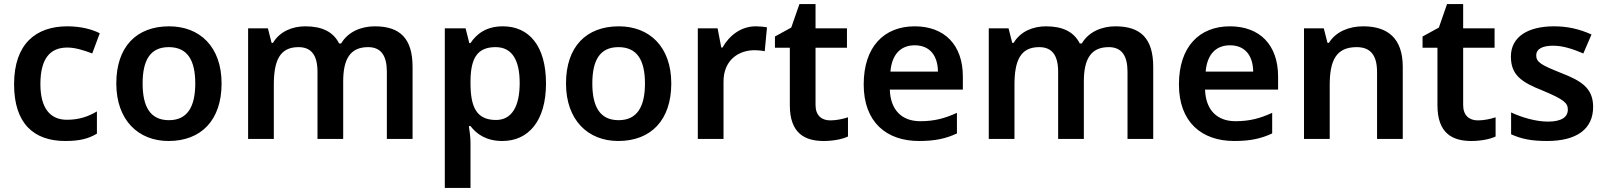

<svg xmlns="http://www.w3.org/2000/svg" viewBox="-20 -681 7868 941"><path d="M300 10C370 10 413 -1 455 -26V-135C413 -110 368 -94 308 -94C224 -94 178 -153 178 -269C178 -388 221 -448 310 -448C348 -448 390 -435 432 -419L469 -518C432 -537 377 -552 310 -552C157 -552 49 -467 49 -268C49 -76 145 10 300 10Z M1066 -272C1066 -452 959 -552 809 -552C649 -552 550 -452 550 -272C550 -92 658 10 806 10C966 10 1066 -92 1066 -272ZM679 -272C679 -387 717 -450 807 -450C898 -450 937 -387 937 -272C937 -157 898 -92 808 -92C717 -92 679 -157 679 -272Z M1817 -552C1751 -552 1686 -526 1652 -468H1642C1613 -526 1557 -552 1476 -552C1413 -552 1351 -527 1318 -471H1311L1293 -542H1196V0H1322V-265C1322 -384 1351 -450 1443 -450C1507 -450 1536 -409 1536 -329V0H1662V-282C1662 -391 1696 -450 1784 -450C1847 -450 1876 -409 1876 -329V0H2002V-353C2002 -493 1940 -552 1817 -552Z M2445 -552C2363 -552 2316 -515 2286 -470H2280L2262 -542H2160V240H2286V20C2286 -6 2282 -38 2278 -63H2286C2315 -25 2362 10 2442 10C2569 10 2656 -87 2656 -272C2656 -457 2572 -552 2445 -552ZM2409 -450C2490 -450 2527 -386 2527 -274C2527 -162 2490 -93 2411 -93C2315 -93 2286 -157 2286 -273V-289C2288 -397 2320 -450 2409 -450Z M3270 -272C3270 -452 3163 -552 3013 -552C2853 -552 2754 -452 2754 -272C2754 -92 2862 10 3010 10C3170 10 3270 -92 3270 -272ZM2883 -272C2883 -387 2921 -450 3011 -450C3102 -450 3141 -387 3141 -272C3141 -157 3102 -92 3012 -92C2921 -92 2883 -157 2883 -272Z M3684 -552C3610 -552 3553 -505 3521 -448H3515L3497 -542H3400V0H3526V-281C3526 -386 3599 -435 3679 -435C3693 -435 3715 -433 3728 -430L3739 -547C3725 -550 3701 -552 3684 -552Z M4049 -91C4007 -91 3977 -115 3977 -166V-447H4131V-542H3977V-661H3898L3858 -546L3778 -502V-447H3851V-165C3851 -28 3924 10 4017 10C4064 10 4109 1 4136 -12V-106C4111 -98 4080 -91 4049 -91Z M4463 -552C4313 -552 4213 -452 4213 -267C4213 -82 4325 10 4484 10C4564 10 4616 -2 4670 -27V-128C4611 -101 4560 -87 4490 -87C4398 -87 4344 -144 4341 -242H4699V-306C4699 -461 4609 -552 4463 -552ZM4463 -459C4540 -459 4576 -405 4577 -330H4344C4351 -415 4395 -459 4463 -459Z M5447 -552C5381 -552 5316 -526 5282 -468H5272C5243 -526 5187 -552 5106 -552C5043 -552 4981 -527 4948 -471H4941L4923 -542H4826V0H4952V-265C4952 -384 4981 -450 5073 -450C5137 -450 5166 -409 5166 -329V0H5292V-282C5292 -391 5326 -450 5414 -450C5477 -450 5506 -409 5506 -329V0H5632V-353C5632 -493 5570 -552 5447 -552Z M6008 -552C5858 -552 5758 -452 5758 -267C5758 -82 5870 10 6029 10C6109 10 6161 -2 6215 -27V-128C6156 -101 6105 -87 6035 -87C5943 -87 5889 -144 5886 -242H6244V-306C6244 -461 6154 -552 6008 -552ZM6008 -459C6085 -459 6121 -405 6122 -330H5889C5896 -415 5940 -459 6008 -459Z M6661 -552C6593 -552 6528 -527 6493 -471H6486L6468 -542H6371V0H6497V-265C6497 -384 6528 -450 6629 -450C6698 -450 6729 -409 6729 -328V0H6855V-353C6855 -493 6782 -552 6661 -552Z M7223 -91C7181 -91 7151 -115 7151 -166V-447H7305V-542H7151V-661H7072L7032 -546L6952 -502V-447H7025V-165C7025 -28 7098 10 7191 10C7238 10 7283 1 7310 -12V-106C7285 -98 7254 -91 7223 -91Z M7788 -157C7788 -250 7729 -285 7632 -323C7534 -362 7509 -376 7509 -410C7509 -440 7538 -457 7592 -457C7642 -457 7690 -440 7740 -419L7780 -512C7720 -539 7662 -552 7596 -552C7469 -552 7385 -501 7385 -404C7385 -313 7437 -278 7541 -237C7646 -193 7664 -176 7664 -144C7664 -108 7635 -85 7566 -85C7509 -85 7439 -105 7386 -130V-23C7436 0 7486 10 7562 10C7707 10 7788 -48 7788 -157Z"/></svg>

Font: Noto Sans Ol Chiki SemiBold
Style: Regular
Weight: 600
Designer: Monotype Design Team, Lewis McGuffie
Foundry: Monotype Imaging Inc.
Version: Version 2.003